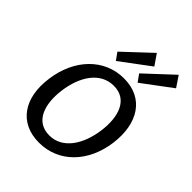

<svg xmlns="http://www.w3.org/2000/svg" viewBox="-211 -849 974 974"><g transform="rotate(45 276.0 -362.5)"><path d="M340 -735 194 -598 222 -559 380 -677ZM497 -735 350 -598 378 -559 536 -677ZM239 10C382 10 485 -100 506 -256C527 -414 457 -526 314 -526C173 -526 67 -415 46 -255C24 -99 96 10 239 10ZM250 -53C151 -53 119 -147 134 -259C149 -371 206 -463 304 -463C401 -463 434 -372 419 -259C404 -147 347 -53 250 -53Z"/></g></svg>

Font: United Sans
Style: Italic
Weight: 400
Italic angle: -8°
Designer: Pablo Impallari, Rodrigo Fuenzalida (Modified by Dan O. Williams)
Version: Version 1.000;PS 001.000;hotconv 1.0.88;makeotf.lib2.5.64775